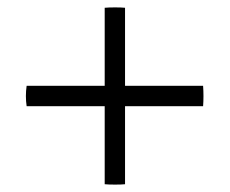

<svg xmlns="http://www.w3.org/2000/svg" viewBox="-20 -498 621 519"><path d="M529 -211H318V0Q308 1 291 1Q274 1 263 0V-211H52Q48 -238 52 -266H263V-477Q274 -478 291 -478Q308 -478 318 -477V-266H529Q531 -238 529 -211Z"/></svg>

Font: Tiro Bangla
Style: Italic
Weight: 400
Italic angle: -11°
Designer: Bangla: John Hudson & Fiona Ross, assisted by Neelakash Kshetrimayum. Latin: John Hudson with Paul Hanslow, assisted by 
Foundry: Tiro Typeworks Ltd.
Version: Version 1.60